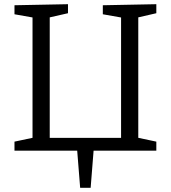

<svg xmlns="http://www.w3.org/2000/svg" viewBox="-20 -718 813 915"><path d="M362 177 347 -11 362 0H49V-43L148 -64L135 -46V-651L151 -632L49 -650V-693L304 -698V-655L203 -632L217 -651V-39L204 -61H574L557 -39V-651L572 -632L470 -650V-693L725 -698V-655L625 -632L639 -651V-42L626 -64L725 -43V0H414L427 -12L412 177Z"/></svg>

Font: Pack4
Style: Regular
Weight: 400
Version: Version 2.002